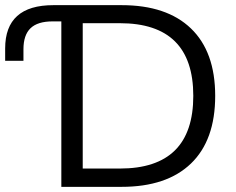

<svg xmlns="http://www.w3.org/2000/svg" viewBox="-21 -725 916 745"><path d="M217 0V-642H183Q125 -642 97.5 -615.5Q70 -589 70 -534V-489H-1V-537Q-1 -705 186 -705H451Q626 -705 720 -614.5Q814 -524 814 -353Q814 -181 720 -90.5Q626 0 451 0ZM300 -71H444Q729 -71 729 -353Q729 -635 444 -635H300Z"/></svg>

Font: Winston
Style: Regular
Weight: 400
Designer: Original fonts by Vernon Adams / Changes by Cristiano Sobral
Foundry: Original fonts by Vernon Adams / Changes by Cristiano Sobral
Version: Version 2.503;July 17, 2020;FontCreator 13.0.0.2655 64-bit